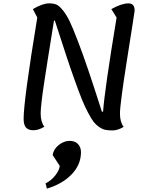

<svg xmlns="http://www.w3.org/2000/svg" viewBox="-20 -746 879 1138"><path d="M178 26Q148 26 134 10Q120 -6 120 -42Q120 -150 201 -642L175 -692Q232 -726 271 -726H272H273Q298 -726 315 -718.5Q332 -711 353.5 -684Q375 -657 393.5 -618.5Q412 -580 442 -501.5Q472 -423 503.5 -330Q535 -237 584 -84H591Q599 -206 671 -642L640 -692Q700 -726 742 -726Q778 -726 778 -683Q778 -677 734.5 -403Q691 -129 691 -73Q691 -22 713 6Q677 27 648 27H645Q621 27 604 23.5Q587 20 568 7Q549 -6 535.5 -23Q522 -40 502 -78Q482 -116 465 -158Q448 -200 421.5 -274Q395 -348 369.5 -426Q344 -504 305 -624H300Q297 -604 284 -524Q271 -444 262.5 -389.5Q254 -335 243 -264Q232 -193 226.5 -144.5Q221 -96 221 -74Q221 -23 243 5Q209 26 178 26ZM258 372 250 341Q283 325 307.5 294Q332 263 334 237L292 173Q297 139 327.5 114Q358 89 393 89Q425 89 442.5 108Q460 127 460 156Q460 229 405.5 286.5Q351 344 258 372Z"/></svg>

Font: Lemonada Light
Style: Regular
Weight: 300
Designer: Mohamed Gaber (Arabic), Eduardo Tunni (Latin)
Foundry: Kief Type Foundry
Version: Version 4.004